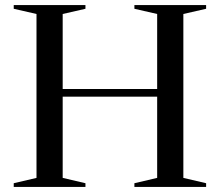

<svg xmlns="http://www.w3.org/2000/svg" viewBox="-20 -735 864 755"><path d="M226.5 -35.5 316 -14.5V0H34V-14.5L123.5 -35.5V-680L34 -700.5V-715H316V-700.5L226.5 -680V-385H598V-680L508.5 -700.5V-715H790.5V-700.5L701 -680V-35.5L790.5 -14.5V0H508.5V-14.5L598 -35.5V-355H226.5Z"/></svg>

Font: Newsreader 72pt
Style: Regular
Weight: 400
Designer: Hugues Gentile
Foundry: Production Type
Version: Version 1.003; ttfautohint (v1.8.3)